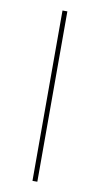

<svg xmlns="http://www.w3.org/2000/svg" viewBox="-82 -739 404 777"><g transform="rotate(10 120.0 -350.0)"><path d="M110 0H130V-700H110Z"/></g></svg>

Font: Fixel Display Thin
Style: Regular
Weight: 100
Designer: AlfaBravo + MacPaw
Foundry: Kyrylo Tkachov, Marchela Mozhyna, Serhii Makarenko, Maria Weinstein, Zakhar Kryvoshyya
Version: Version 1.211